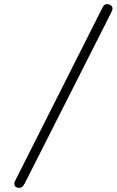

<svg xmlns="http://www.w3.org/2000/svg" viewBox="-20 -888 562 925"><path d="M49 -3Q49 -11 56 -23L474 -852Q479 -862 483.5 -865Q488 -868 496 -868Q507 -868 514.5 -862Q522 -856 522 -846Q522 -840 516 -828L99 -4Q93 7 87 12Q81 17 73 17Q61 17 55 11.5Q49 6 49 -3Z"/></svg>

Font: Mali Light
Style: Italic
Weight: 300
Italic angle: -10°
Version: Version 1.000; ttfautohint (v1.6)